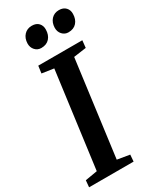

<svg xmlns="http://www.w3.org/2000/svg" viewBox="-241 -1025 892 1091"><g transform="rotate(-30 205.0 -479.0)"><path d="M-2 0 2 -44 81.5 -57.5 164.5 -684 87 -695.5 93.5 -743H382.5L377.5 -695.5L295 -684L212.5 -57.5L293.5 -44L290 0ZM159.5 -821Q135 -821 119 -838.8Q103 -856.5 103.5 -882.5Q104.5 -916.5 124 -937.2Q143.5 -958 174.5 -958Q204 -958 219.2 -941Q234.5 -924 233.5 -899Q233 -864.5 213.8 -842.8Q194.5 -821 159.5 -821ZM337.5 -821Q313.5 -821 297.5 -838.8Q281.5 -856.5 282 -882.5Q283 -916.5 302.2 -937.2Q321.5 -958 352.5 -958Q381 -958 396.8 -941Q412.5 -924 411.5 -899Q411 -864.5 391.8 -842.8Q372.5 -821 337.5 -821Z"/></g></svg>

Font: Merriweather SemiBold
Style: Italic
Weight: 600
Italic angle: -7.8°
Version: Version 2.101